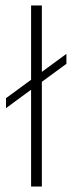

<svg xmlns="http://www.w3.org/2000/svg" viewBox="-20 -684 266 704"><path d="M2 -287.5V-324L223.5 -486.5V-450ZM94 0V-664H133.5V0Z"/></svg>

Font: Anek Latin Medium ExtraLight
Style: Regular
Weight: 250
Version: Version 1.003